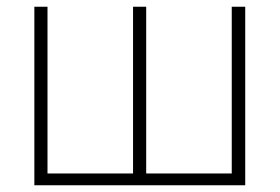

<svg xmlns="http://www.w3.org/2000/svg" viewBox="-20 -550 832 570"><path d="M708 -530V0H82V-530H121V-35H375V-530H414V-35H668V-530Z"/></svg>

Font: Noto Sans Disp ExtLt
Style: Regular
Weight: 200
Designer: Monotype Design Team
Foundry: Monotype Imaging Inc.
Version: Version 2.000;GOOG;noto-source:20170915:90ef993387c0